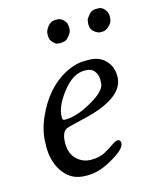

<svg xmlns="http://www.w3.org/2000/svg" viewBox="-102 -732 639 797"><g transform="rotate(-15 217.5 -333.0)"><path d="M133.8 -266.1V-260.3Q133.8 -251.5 144.5 -251.5H147.5Q202.6 -251.5 278.8 -299.8Q328.6 -331.5 328.6 -361.8V-375.5Q328.6 -395.5 316.4 -411.4Q304.2 -427.2 279.3 -427.2H273.4Q224.6 -427.2 179.2 -368.9Q133.8 -310.5 133.8 -266.1ZM166 -603.5V-614.3Q166 -627.9 179.4 -644.8Q192.9 -661.6 210.4 -661.6H222.7Q234.9 -661.6 246.6 -649.9Q258.3 -638.2 258.3 -629.4L259.8 -621.6V-609.4L257.8 -600.6Q257.8 -595.2 245.6 -580.1Q233.4 -564.9 220.7 -564.9L211.9 -563.5H206.1L204.6 -564H201.2Q198.2 -564.9 193.6 -564.9Q189 -564.9 177.5 -576.4Q166 -587.9 166 -603.5ZM340.8 -614.7 341.8 -625Q341.8 -629.9 354.7 -646Q367.7 -662.1 385.3 -662.1H397.5Q412.6 -662.1 423.1 -648.9Q433.6 -635.7 433.6 -628.4L435.1 -619.1V-614.7L434.6 -612.8V-611.3L433.1 -602.5Q433.1 -592.8 418.7 -578.4Q404.3 -564 389.6 -564H379.4Q369.1 -564 354.7 -575.4Q340.3 -586.9 340.3 -605.5V-613.3ZM286.1 -465.8H304.2Q347.2 -465.8 374 -439Q400.9 -412.1 400.9 -368.7Q400.9 -287.1 258.3 -244.6Q238.3 -238.8 192.6 -228.3Q147 -217.8 140.1 -213.4Q119.6 -200.2 119.6 -156Q119.6 -111.8 145.3 -87.2Q170.9 -62.5 206.8 -62.5Q242.7 -62.5 265.9 -75.2Q289.1 -87.9 306.4 -100.1Q323.7 -112.3 332.5 -112.3Q345.2 -112.3 345.2 -96.7Q345.2 -69.8 270 -29.8Q221.2 -3.9 177.2 -3.9H168Q107.9 -3.9 74 -49.6Q40 -95.2 40 -161.6L40.5 -170.4V-179.7Q41 -230.5 65.4 -286.1Q114.3 -396.5 201.7 -442.9Q246.1 -465.8 286.1 -465.8Z"/></g></svg>

Font: Averia Serif Libre Light
Style: Italic
Weight: 300
Italic angle: -8.5°
Version: Version 1.002